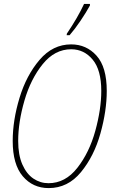

<svg xmlns="http://www.w3.org/2000/svg" viewBox="-20 -951 577 982"><path d="M45 -230Q45 -336 80 -451Q115 -566 182.5 -645Q250 -724 344 -724Q422 -724 474 -666Q526 -608 526 -486Q526 -384 493.5 -268Q461 -152 394 -70.5Q327 11 229 11Q148 11 96.5 -49.5Q45 -110 45 -230ZM498 -486Q498 -593 454 -646Q410 -699 344 -699Q260 -699 198.5 -623Q137 -547 105 -436.5Q73 -326 73 -230Q73 -158 94.5 -109.5Q116 -61 151 -37.5Q186 -14 228 -14Q314 -14 375.5 -92.5Q437 -171 467.5 -282Q498 -393 498 -486ZM322 -779Q378 -862 410 -931H440V-923Q421 -888 392 -845Q363 -802 336 -771H321Z"/></svg>

Font: Noto Serif CondThin
Style: Italic
Weight: 250
Width: 3
Italic angle: -12°
Designer: Monotype Design Team
Foundry: Monotype Imaging Inc.
Version: Version 1.001